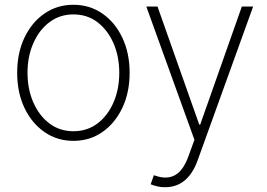

<svg xmlns="http://www.w3.org/2000/svg" viewBox="-20 -573 1108 797"><path d="M284.7 11.7Q217.3 11.7 164.6 -24.9Q111.8 -61.5 81.5 -125.2Q51.3 -189 51.3 -271Q51.3 -353 81.5 -416.7Q111.8 -480.5 164.6 -516.8Q217.3 -553.2 284.7 -553.2Q352.1 -553.2 404.8 -516.8Q457.5 -480.5 487.8 -416.5Q518.1 -352.5 518.1 -271Q518.1 -189 487.8 -125.2Q457.5 -61.5 405 -24.9Q352.5 11.7 284.7 11.7ZM284.7 -28.3Q342.3 -28.3 385 -60.8Q427.7 -93.3 451.4 -148.2Q475.1 -203.1 475.1 -271Q475.1 -338.4 451.2 -393.3Q427.2 -448.2 384.8 -480.7Q342.3 -513.2 284.7 -513.2Q228 -513.2 185.1 -480.7Q142.1 -448.2 118.2 -393.3Q94.2 -338.4 94.2 -271Q94.2 -203.1 118.2 -148.2Q142.1 -93.3 184.8 -60.8Q227.5 -28.3 284.7 -28.3ZM666.5 204.1Q649.9 204.6 634 200.9Q618.2 197.3 605.5 191.9L618.7 154.3L624.5 156.2Q672.4 172.9 706.5 154.1Q740.7 135.3 762.2 75.7L787.1 7.3L587.4 -545.9H633.8L807.1 -55.7H811L983.9 -545.9H1030.8L800.3 92.8Q787.1 129.9 767.3 154.8Q747.6 179.7 722.2 191.9Q696.8 204.1 666.5 204.1Z"/></svg>

Font: Inter Tight ExtraLight
Style: Regular
Weight: 250
Designer: Rasmus Andersson
Foundry: rsms
Version: Version 3.004